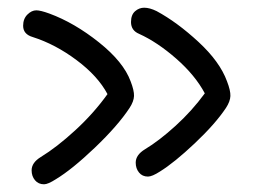

<svg xmlns="http://www.w3.org/2000/svg" viewBox="-20 -498 658 498"><path d="M363.8 -40Q349.1 -40 340.6 -50.5Q332 -61 332 -76.2Q332 -96.2 356 -110.8Q392.6 -132.8 435.3 -171.6Q478 -210.4 511.2 -255.9Q486.3 -302.7 437.3 -345.7Q388.2 -388.7 340.8 -410.2Q319.8 -418.9 319.8 -440.9Q319.8 -459.5 330.3 -468.8Q340.8 -478 354 -478Q368.2 -478 386.2 -469.2Q439.5 -440.4 494.9 -389.2Q550.3 -337.9 568.8 -287.1Q578.1 -263.2 577.6 -249Q577.1 -234.9 565.9 -217.8Q538.6 -176.8 485.4 -126.5Q432.1 -76.2 395 -53.2Q374.5 -40 363.8 -40ZM94.2 -20Q79.6 -20 70.8 -30.5Q62 -41 62 -56.2Q62 -76.2 85.9 -90.8Q127.4 -116.2 175 -159.9Q222.7 -203.6 258.8 -253.9Q233.9 -300.8 178.7 -342Q123.5 -383.3 64.9 -401.9Q40 -409.2 40 -431.2Q40 -449.2 51 -460.2Q62 -471.2 74.2 -471.2Q85 -471.2 107.9 -462.9Q172.9 -439 236.6 -388.2Q300.3 -337.4 318.8 -287.1Q328.1 -263.2 327.6 -249Q327.1 -234.9 315.9 -217.8Q285.6 -171.9 226.3 -115.2Q167 -58.6 125 -33.2Q104.5 -20 94.2 -20Z"/></svg>

Font: Shantell Sans Normal
Style: Regular
Weight: 300
Designer: Stephen Nixon, Anya Danilova, Shantell Martin
Foundry: Arrow Type
Version: Version 1.006;[559af2be0]